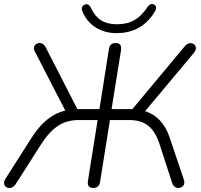

<svg xmlns="http://www.w3.org/2000/svg" viewBox="-26 -924 994 950"><path d="M435 6C454 6 466 -4 469 -23L518 -330H613C690 -330 736 -296 764 -209L826 -18C840 23 898 7 884 -34L814 -242C791 -312 749 -356 692 -374L933 -662C965 -700 915 -729 889 -696L629 -384H526L573 -677C576 -699 567 -711 547 -711C527 -711 516 -702 513 -682L466 -384H357L199 -692C181 -729 126 -707 146 -670L297 -377C232 -362 178 -317 130 -242L2 -41C-26 2 28 24 51 -12L176 -208C232 -295 286 -330 363 -330H457L409 -28C406 -6 415 6 435 6ZM551 -760C622 -760 692 -786 741 -868C750 -885 748 -896 735 -902C724 -907 714 -903 706 -892C663 -828 619 -804 552 -804C488 -804 450 -830 425 -883C417 -900 407 -907 393 -901C380 -895 375 -885 382 -867C413 -792 481 -760 551 -760Z"/></svg>

Font: SN Pro Light
Style: Italic
Weight: 300
Italic angle: -8.99998°
Designer: Tobias Whetton
Foundry: Supernotes
Version: Version 1.001;Glyphs 3.2 (3249)